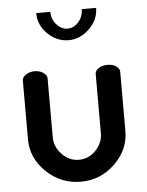

<svg xmlns="http://www.w3.org/2000/svg" viewBox="-52 -761 620 811"><g transform="rotate(-5 257.5 -355.0)"><path d="M51 -189V-439Q51 -453 67 -463.5Q83 -474 104 -474Q125 -474 140.5 -463.5Q156 -453 156 -439V-189Q156 -149 186.5 -117Q217 -85 258 -85Q300 -85 330 -116.5Q360 -148 360 -189V-440Q360 -454 375.5 -464Q391 -474 413 -474Q435 -474 449.5 -464Q464 -454 464 -440V-189Q464 -110 403 -51Q342 8 258 8Q174 8 112.5 -51Q51 -110 51 -189ZM325 -718H386Q386 -668 347 -630Q308 -592 259 -592Q209 -592 170.5 -629.5Q132 -667 132 -718H192Q192 -686 212.5 -663.5Q233 -641 259 -641Q285 -641 305 -663.5Q325 -686 325 -718Z"/></g></svg>

Font: Dosis
Style: SemiBold
Weight: 600
Designer: Edgar Tolentino, Pablo Impallari, Igino Marini
Foundry: Edgar Tolentino, Pablo Impallari, Igino Marini
Version: Version 1.007